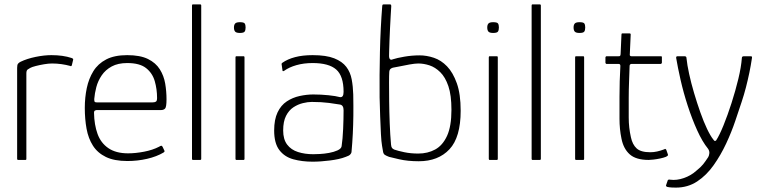

<svg xmlns="http://www.w3.org/2000/svg" viewBox="-20 -728 3471 874"><path d="M214 -477Q267 -477 306 -464Q308 -463 311 -461.5Q314 -460 313 -456L307 -431Q306 -428 304 -427Q302 -426 299 -428Q281 -433 260 -436Q239 -439 217 -439Q201 -439 180.5 -435.5Q160 -432 142.5 -427.5Q125 -423 118 -419Q113 -416 106.5 -412Q100 -408 100 -394V-6Q100 -2 99 -1Q98 0 95 0H63Q61 0 59.5 -1Q58 -2 58 -5V-419Q58 -433 62 -438Q66 -443 74 -447Q103 -461 142 -469Q181 -477 214 -477Z M366 -237Q366 -284 375 -327Q384 -370 405 -404Q426 -438 463.5 -457.5Q501 -477 559 -477Q618 -477 653.5 -459.5Q689 -442 707.5 -412.5Q726 -383 732 -347.5Q738 -312 738 -276Q738 -241 731.5 -234Q725 -227 713 -227H419Q417 -227 412.5 -225Q408 -223 408 -214Q409 -160 424 -118.5Q439 -77 473.5 -53.5Q508 -30 563 -30Q597 -30 636 -37.5Q675 -45 704 -60Q710 -64 713.5 -64.5Q717 -65 720 -60L728 -43Q730 -40 729 -38.5Q728 -37 725 -34Q693 -15 649.5 -5Q606 5 560 5Q500 5 462 -13.5Q424 -32 403 -65Q382 -98 374 -142Q366 -186 366 -237ZM695 -282Q695 -322 684.5 -358.5Q674 -395 645 -418Q616 -441 559 -441Q517 -441 488.5 -425.5Q460 -410 443 -385Q426 -360 418.5 -331.5Q411 -303 409 -277Q409 -269 410.5 -265.5Q412 -262 420 -262H675Q685 -262 690 -265.5Q695 -269 695 -282Z M854 -5V-703Q854 -708 858 -708H891Q896 -708 896 -703V-5Q896 0 891 0H858Q854 0 854 -5Z M1098 -603Q1098 -590 1093.5 -584Q1089 -578 1072 -578Q1056 -578 1050.5 -584Q1045 -590 1045 -603Q1045 -615 1050.5 -621Q1056 -627 1072 -627Q1090 -627 1094 -621Q1098 -615 1098 -603ZM1093 -5Q1093 0 1089 0H1056Q1052 0 1052 -5V-467Q1052 -472 1056 -472H1089Q1093 -472 1093 -467Z M1403 8Q1355 8 1315 -3Q1275 -14 1251.5 -45Q1228 -76 1228 -134Q1228 -184 1243.5 -216.5Q1259 -249 1285.5 -266.5Q1312 -284 1344 -291Q1376 -298 1406 -298Q1441 -298 1475 -294.5Q1509 -291 1527 -286Q1544 -283 1544 -310Q1544 -382 1510.5 -411.5Q1477 -441 1403 -441Q1363 -441 1329.5 -431.5Q1296 -422 1274 -406Q1271 -404 1268.5 -404Q1266 -404 1266 -407L1262 -435Q1261 -438 1262.5 -439Q1264 -440 1265 -442Q1289 -459 1323.5 -468Q1358 -477 1403 -477Q1465 -477 1501.5 -462.5Q1538 -448 1556.5 -423.5Q1575 -399 1581 -366.5Q1587 -334 1588 -298Q1589 -245 1588.5 -202.5Q1588 -160 1586 -119.5Q1584 -79 1580 -35Q1579 -30 1574 -24.5Q1569 -19 1554 -14Q1539 -8 1520.5 -4Q1502 0 1482 2.5Q1462 5 1442 6.5Q1422 8 1403 8ZM1406 -26Q1416 -26 1436 -27Q1456 -28 1478 -32Q1500 -36 1516.5 -43.5Q1533 -51 1535 -62Q1540 -95 1542 -141Q1544 -187 1544 -226Q1544 -249 1528 -252Q1512 -255 1477.5 -259.5Q1443 -264 1399 -264Q1381 -264 1358.5 -258.5Q1336 -253 1315.5 -239.5Q1295 -226 1282 -200.5Q1269 -175 1269 -134Q1269 -94 1287 -70Q1305 -46 1336.5 -36Q1368 -26 1406 -26Z M1886 6Q1836 6 1797 -3Q1758 -12 1751 -14Q1738 -19 1732 -23Q1726 -27 1724 -36Q1722 -45 1719 -65Q1716 -82 1714 -118Q1712 -154 1710.5 -199Q1709 -244 1708 -285Q1707 -385 1709.5 -492.5Q1712 -600 1720 -701Q1720 -703 1721 -705.5Q1722 -708 1727 -708H1755Q1760 -708 1760.5 -705Q1761 -702 1761 -699Q1760 -683 1758.5 -657Q1757 -631 1755.5 -601Q1754 -571 1753 -543Q1752 -515 1751.5 -496Q1751 -477 1751 -472Q1751 -463 1755.5 -458.5Q1760 -454 1768 -458Q1786 -464 1820.5 -470Q1855 -476 1890 -476Q1922 -476 1955 -465Q1988 -454 2015 -426Q2042 -398 2059.5 -349Q2077 -300 2077 -224Q2077 -103 2026 -48.5Q1975 6 1886 6ZM1884 -29Q1927 -29 1961 -47.5Q1995 -66 2015 -109.5Q2035 -153 2035 -228Q2035 -295 2021 -336Q2007 -377 1984 -399.5Q1961 -422 1935 -430.5Q1909 -439 1884 -439Q1869 -439 1844 -434.5Q1819 -430 1798 -425.5Q1777 -421 1769 -420Q1764 -419 1758.5 -415Q1753 -411 1752 -401Q1751 -387 1751 -351.5Q1751 -316 1751.5 -267.5Q1752 -219 1754 -167Q1756 -115 1760 -70Q1761 -59 1764.5 -54.5Q1768 -50 1775 -47Q1792 -41 1821 -35Q1850 -29 1884 -29Z M2251 -603Q2251 -590 2246.5 -584Q2242 -578 2225 -578Q2209 -578 2203.5 -584Q2198 -590 2198 -603Q2198 -615 2203.5 -621Q2209 -627 2225 -627Q2243 -627 2247 -621Q2251 -615 2251 -603ZM2246 -5Q2246 0 2242 0H2209Q2205 0 2205 -5V-467Q2205 -472 2209 -472H2242Q2246 -472 2246 -467Z M2400 -5V-703Q2400 -708 2404 -708H2437Q2442 -708 2442 -703V-5Q2442 0 2437 0H2404Q2400 0 2400 -5Z M2644 -603Q2644 -590 2639.5 -584Q2635 -578 2618 -578Q2602 -578 2596.5 -584Q2591 -590 2591 -603Q2591 -615 2596.5 -621Q2602 -627 2618 -627Q2636 -627 2640 -621Q2644 -615 2644 -603ZM2639 -5Q2639 0 2635 0H2602Q2598 0 2598 -5V-467Q2598 -472 2602 -472H2635Q2639 -472 2639 -467Z M2933 0Q2875 0 2846.5 -25.5Q2818 -51 2809 -97Q2800 -140 2800 -187.5Q2800 -235 2800 -287Q2800 -323 2801 -358Q2802 -393 2804 -428Q2804 -437 2796 -437H2740Q2739 -437 2737.5 -439Q2736 -441 2736 -442V-467Q2736 -468 2737.5 -470Q2739 -472 2741 -472H2796Q2801 -472 2802.5 -473.5Q2804 -475 2805 -481L2809 -571Q2809 -576 2813 -576H2846Q2848 -576 2849.5 -575Q2851 -574 2851 -571L2847 -482Q2846 -477 2848 -474.5Q2850 -472 2854 -472H2988Q2991 -472 2992 -471Q2993 -470 2993 -467V-442Q2993 -442 2991.5 -439.5Q2990 -437 2988 -437H2854Q2852 -437 2849 -435Q2846 -433 2846 -428Q2845 -392 2843.5 -355.5Q2842 -319 2842 -282Q2842 -239 2842 -193Q2842 -147 2852 -103Q2859 -70 2878 -52.5Q2897 -35 2940 -35Q2956 -35 2971.5 -38.5Q2987 -42 3003 -48Q3008 -51 3009.5 -50Q3011 -49 3013 -46L3020 -26Q3022 -22 3019.5 -19.5Q3017 -17 3011 -14Q3001 -10 2984.5 -6.5Q2968 -3 2953.5 -1.5Q2939 0 2933 0Z M3203 -51Q3177 -83 3153.5 -135Q3130 -187 3110.5 -247Q3091 -307 3078 -364.5Q3065 -422 3058 -464Q3057 -472 3064 -472H3096Q3099 -472 3102 -470.5Q3105 -469 3105 -463Q3108 -433 3117 -391.5Q3126 -350 3139.5 -304.5Q3153 -259 3168 -216.5Q3183 -174 3198.5 -141.5Q3214 -109 3227 -93Q3231 -86 3235 -86.5Q3239 -87 3240 -89Q3255 -112 3273.5 -157.5Q3292 -203 3310 -259Q3328 -315 3341 -369Q3354 -423 3357 -464Q3357 -469 3360 -470.5Q3363 -472 3367 -472H3396Q3400 -472 3402 -471Q3404 -470 3403 -464Q3398 -430 3391 -396.5Q3384 -363 3375.5 -330Q3367 -297 3356 -264Q3344 -228 3327 -177.5Q3310 -127 3285.5 -74.5Q3261 -22 3228.5 24Q3196 70 3153.5 98Q3111 126 3057 126Q3047 126 3037.5 125.5Q3028 125 3018 123Q3010 120 3012 115L3020 92Q3022 90 3024.5 89.5Q3027 89 3031 90Q3060 94 3093 82.5Q3126 71 3150 49Q3170 33 3180.5 20Q3191 7 3204 -13Q3208 -20 3209 -30.5Q3210 -41 3203 -51Z"/></svg>

Font: Glory Thin ExtraLight
Style: Regular
Weight: 250
Version: Version 1.011